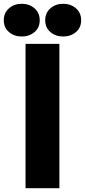

<svg xmlns="http://www.w3.org/2000/svg" viewBox="-75 -995 449 1015"><path d="M239 0H60V-763H239ZM-55 -888Q-55 -927 -27.5 -951Q0 -975 40 -975Q80 -975 107.5 -951Q135 -927 135 -888Q135 -849 107.5 -825.5Q80 -802 40 -802Q0 -802 -27.5 -825.5Q-55 -849 -55 -888ZM164 -888Q164 -927 191.5 -951Q219 -975 259 -975Q299 -975 326.5 -951Q354 -927 354 -888Q354 -849 326.5 -825.5Q299 -802 259 -802Q219 -802 191.5 -825.5Q164 -849 164 -888Z"/></svg>

Font: Open Sauce Sans Black
Style: Regular
Weight: 900
Designer: Alfredo Marco Pradil
Foundry: Creative Sauce Fz LLC
Version: Version 1.477